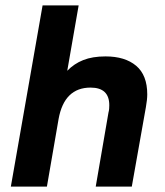

<svg xmlns="http://www.w3.org/2000/svg" viewBox="-20 -688 610 708"><path d="M333 0 380 -273Q382 -280 382.5 -287.5Q383 -295 383 -300Q383 -365 314 -365Q217 -365 196 -249L153 0H20L137 -668H270L228 -427Q253 -453 287 -466.5Q321 -480 369 -480Q441 -480 482 -445.5Q523 -411 523 -340Q523 -321 518 -293L466 0Z"/></svg>

Font: Celebes
Style: Bold Italic
Weight: 700
Italic angle: -10°
Designer: Anugrah Pasau
Foundry: Lafontype
Version: Version 1.000; ttfautohint (v1.8.4)